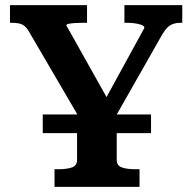

<svg xmlns="http://www.w3.org/2000/svg" viewBox="-20 -730 751 750"><path d="M147 -283H570V-210H147ZM281 -307 291 -268 94 -605Q85 -621 75.5 -628.5Q66 -636 54 -638.5Q42 -641 26 -641H19V-710H320V-641H304Q288 -641 273 -640Q258 -639 248.5 -637Q239 -635 239 -631L414 -319L376 -314L544 -621Q544 -628 534.5 -632Q525 -636 509.5 -638.5Q494 -641 477 -641H466V-710H692V-641H685Q670 -641 657.5 -637Q645 -633 634.5 -623Q624 -613 613 -594L426 -265L436 -309V-105Q436 -83 456 -76Q476 -69 507 -69H525V0H193V-69H210Q241 -69 261 -76Q281 -83 281 -105Z"/></svg>

Font: Roboto Serif SemiBold
Style: Regular
Weight: 600
Designer: Greg Gazdowicz
Foundry: Commercial Type
Version: Version 1.008